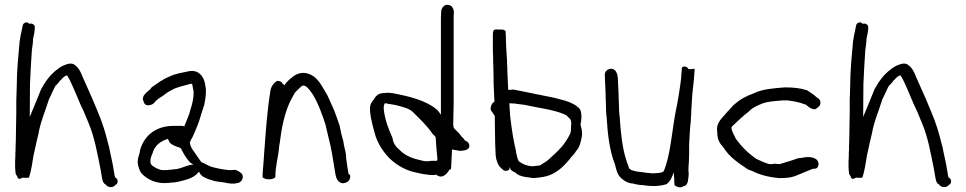

<svg xmlns="http://www.w3.org/2000/svg" viewBox="-20 -781 4089 813"><path d="M44 -76C44 -67 45 -57 46 -48C46 -45 48 -41 53 -34C56 -22 62 -21 76 -29C82 -28 88 -28 94 -28C100 -28 103 -29 103 -30C112 -57 117 -91 122 -123C123 -127 124 -130 124 -133C126 -138 127 -144 128 -150C132 -169 137 -191 143 -215C151 -265 174 -316 187 -360C197 -379 204 -398 213 -414C215 -419 217 -421 221 -423C223 -426 225 -429 228 -431C231 -436 235 -441 240 -445C246 -452 254 -460 264 -462C278 -441 287 -416 299 -390L304 -378C314 -354 324 -330 335 -308C342 -292 348 -276 355 -260C380 -202 392 -132 406 -63L409 -45C412 -32 413 -5 426 -1C436 14 458 16 469 2C483 -4 480 -26 468 -29C466 -34 465 -39 464 -45C464 -49 463 -53 462 -57C458 -88 448 -125 442 -158L430 -203C424 -227 416 -250 408 -273C384 -334 358 -394 331 -453L322 -474C316 -486 309 -497 299 -504C286 -517 266 -511 252 -505C242 -501 232 -495 221 -486C193 -465 171 -435 154 -403C137 -360 123 -327 106 -286L107 -425C109 -475 112 -525 115 -569C117 -586 120 -599 120 -616C123 -634 129 -650 127 -671C124 -678 114 -684 103 -680C100 -690 79 -688 76 -673L74 -663C73 -656 71 -649 70 -642C69 -639 68 -637 68 -634C66 -625 65 -615 63 -605C58 -546 51 -483 51 -418C50 -398 50 -377 49 -356V-304C49 -285 48 -266 48 -247C48 -224 47 -203 47 -184C46 -171 46 -159 46 -148C45 -137 45 -127 45 -117L44 -99Z M563 -92C566 -72 571 -55 583 -43C605 -21 641 -3 685 -6C692 -6 700 -7 707 -8C725 -8 742 -13 757 -17C782 -23 808 -34 821 -53C822 -52 823 -51 825 -51C827 -44 832 -39 838 -34C849 -29 861 -21 875 -19C889 -12 913 -11 932 -8C947 -4 969 -1 985 -6C999 -6 1015 -26 1005 -44C997 -52 982 -65 964 -61H956C953 -60 950 -60 948 -61L930 -63L912 -66C901 -68 885 -72 874 -75C860 -80 846 -90 833 -94C828 -101 823 -107 819 -114C816 -117 814 -120 812 -124C801 -141 787 -153 784 -178C787 -186 791 -194 796 -202C804 -220 810 -234 817 -252C824 -269 830 -291 836 -310L845 -337C849 -358 852 -374 852 -398C852 -408 849 -418 848 -428C841 -459 821 -485 783 -480C750 -473 725 -470 698 -457C668 -445 648 -429 623 -412C615 -399 605 -396 594 -383C587 -376 581 -363 588 -352C593 -325 627 -335 636 -349C645 -360 653 -365 668 -374C679 -383 693 -393 706 -399C728 -413 758 -417 786 -426H789C790 -426 792 -426 794 -425L796 -413L799 -398L800 -391C800 -364 794 -340 787 -319C782 -295 769 -269 761 -248V-246C757 -247 753 -248 749 -248H715C639 -248 590 -206 573 -145C572 -141 572 -136 571 -132C566 -118 563 -108 563 -92ZM617 -96V-101C617 -110 622 -124 626 -132C634 -164 660 -184 691 -193C693 -190 694 -186 696 -182C702 -169 722 -162 743 -155C744 -154 746 -153 747 -151C757 -131 770 -108 785 -93C790 -90 794 -87 799 -84C772 -84 745 -64 715 -64L710 -63L695 -62L689 -61H679C675 -60 672 -60 668 -61C663 -61 658 -62 654 -64C652 -64 650 -65 649 -66C643 -68 637 -71 632 -75C625 -78 617 -85 617 -96Z M1092 -30C1098 -25 1108 -21 1119 -22C1127 -20 1146 -26 1146 -33C1146 -80 1159 -116 1162 -161L1165 -179C1172 -238 1184 -294 1203 -339C1210 -357 1221 -373 1229 -389L1250 -410C1254 -413 1257 -416 1262 -419C1264 -419 1267 -418 1270 -418C1273 -416 1277 -414 1280 -412C1312 -380 1332 -329 1349 -281L1358 -254C1362 -236 1367 -217 1371 -199C1383 -154 1390 -107 1398 -58L1401 -40C1404 -24 1413 -7 1430 -5C1448 -5 1463 -16 1463 -33C1463 -38 1462 -42 1457 -44H1456C1452 -64 1449 -88 1446 -109L1445 -127C1442 -146 1436 -163 1434 -182C1428 -201 1422 -227 1418 -249C1414 -260 1411 -270 1407 -281L1395 -314C1385 -336 1376 -356 1366 -378C1344 -413 1329 -453 1288 -468C1257 -480 1229 -466 1213 -450C1210 -448 1207 -446 1204 -443L1195 -434C1193 -432 1186 -424 1186 -420C1182 -422 1179 -425 1176 -427C1174 -434 1164 -440 1153 -438C1140 -431 1127 -414 1125 -396C1111 -311 1105 -219 1098 -125L1095 -82C1094 -69 1092 -55 1092 -42Z M1547 -308C1550 -277 1560 -241 1567 -216C1578 -175 1600 -142 1626 -114C1652 -88 1684 -67 1723 -55C1751 -48 1790 -38 1822 -40L1827 -42C1850 -21 1872 -43 1882 -61L1890 -66C1892 -93 1892 -118 1894 -148C1906 -146 1918 -144 1929 -142C1949 -144 1971 -146 1967 -168C1964 -178 1958 -183 1949 -186C1945 -191 1939 -200 1934 -203C1925 -218 1912 -227 1901 -240C1901 -244 1900 -248 1899 -252C1900 -282 1900 -313 1901 -343V-704C1901 -712 1901 -719 1902 -727C1902 -743 1894 -758 1880 -760C1863 -765 1848 -748 1848 -730C1848 -721 1847 -713 1847 -704V-295C1842 -303 1837 -309 1832 -315C1785 -356 1714 -373 1640 -387C1627 -388 1616 -389 1608 -387C1580 -387 1572 -375 1560 -356C1548 -344 1545 -326 1547 -308ZM1605 -318V-332C1607 -339 1607 -342 1612 -344C1627 -340 1644 -339 1660 -335C1686 -328 1713 -322 1729 -306C1756 -279 1789 -248 1811 -215C1816 -210 1821 -205 1825 -200V-196C1827 -166 1829 -138 1832 -110C1832 -107 1832 -104 1831 -102C1830 -102 1830 -101 1830 -100H1807C1799 -99 1793 -98 1787 -98C1782 -98 1777 -99 1771 -100C1729 -109 1698 -120 1673 -145C1658 -158 1645 -172 1642 -197C1626 -233 1610 -272 1605 -318Z M2058 -325C2056 -318 2059 -311 2063 -308L2075 -290C2075 -267 2076 -244 2076 -221C2076 -188 2077 -155 2079 -122C2081 -102 2089 -80 2101 -70C2112 -59 2121 -52 2137 -63V-74C2139 -70 2141 -65 2145 -60C2151 -56 2157 -52 2163 -50L2165 -47C2169 -45 2173 -42 2178 -39C2191 -34 2204 -31 2218 -30C2227 -28 2236 -27 2243 -27C2249 -28 2255 -29 2261 -29C2268 -30 2275 -31 2281 -32C2322 -39 2354 -64 2377 -90C2385 -99 2393 -107 2400 -117C2407 -124 2414 -132 2419 -141C2434 -156 2440 -180 2444 -205C2447 -221 2441 -243 2438 -253C2440 -263 2442 -274 2442 -284C2442 -297 2441 -309 2436 -318C2422 -336 2398 -347 2372 -355L2327 -367C2268 -378 2212 -391 2153 -402C2147 -401 2142 -401 2138 -400C2136 -401 2134 -401 2132 -401C2131 -433 2128 -467 2128 -500C2127 -508 2127 -515 2127 -523C2125 -557 2122 -593 2122 -627C2121 -637 2121 -643 2121 -647C2121 -651 2116 -654 2107 -656H2089C2085 -656 2081 -657 2078 -656C2068 -656 2067 -644 2067 -635V-578C2067 -567 2067 -555 2068 -542C2068 -528 2068 -513 2069 -498C2069 -483 2070 -468 2070 -453C2070 -438 2070 -422 2071 -407C2071 -401 2072 -394 2072 -387C2072 -375 2073 -363 2074 -351C2068 -347 2060 -341 2058 -325ZM2137 -342 2138 -344C2141 -344 2145 -343 2148 -343H2154C2158 -343 2163 -342 2169 -341C2184 -339 2201 -338 2216 -334L2246 -328C2288 -320 2332 -313 2367 -298L2378 -293L2388 -283C2397 -277 2399 -269 2399 -255L2398 -248V-239C2398 -234 2397 -230 2397 -225C2397 -221 2395 -217 2393 -212C2383 -193 2372 -175 2358 -159C2342 -141 2325 -125 2307 -109C2296 -98 2280 -90 2267 -81H2266C2265 -81 2264 -80 2263 -80C2259 -80 2256 -79 2252 -79C2248 -78 2243 -78 2238 -77C2213 -77 2191 -87 2177 -98C2170 -109 2169 -122 2165 -137V-140C2153 -192 2147 -232 2140 -291C2140 -300 2139 -309 2138 -319C2138 -327 2137 -335 2137 -342Z M2541 -462C2543 -419 2545 -374 2546 -328C2546 -312 2547 -297 2549 -281C2553 -211 2562 -139 2584 -85C2591 -56 2596 -36 2617 -21C2627 -13 2643 -4 2660 -4C2673 0 2690 3 2705 3C2712 5 2720 5 2728 6C2756 8 2780 6 2802 -1C2818 -12 2826 -31 2833 -52C2833 -47 2833 -43 2834 -39C2834 -34 2834 -29 2835 -25V-14C2835 -10 2835 -7 2836 -3V3C2846 11 2863 17 2875 7C2888 7 2894 -12 2894 -23C2895 -29 2896 -35 2896 -42V-51C2895 -54 2895 -58 2895 -62C2895 -73 2896 -84 2897 -95C2897 -106 2898 -118 2898 -131V-168C2900 -202 2901 -236 2905 -268C2905 -279 2906 -289 2907 -299V-314C2909 -330 2909 -345 2910 -360C2912 -398 2918 -430 2920 -468C2920 -473 2921 -478 2921 -483V-490L2903 -488C2900 -488 2898 -489 2895 -489C2891 -499 2870 -505 2867 -492V-486C2866 -478 2866 -472 2865 -465C2865 -460 2864 -454 2864 -448C2858 -399 2850 -351 2840 -303C2825 -224 2819 -122 2790 -55C2782 -50 2771 -48 2758 -48C2752 -47 2746 -47 2741 -47C2733 -48 2726 -49 2720 -49L2699 -52C2682 -54 2642 -57 2642 -75C2639 -84 2635 -91 2632 -103C2615 -153 2608 -223 2604 -286C2602 -300 2601 -315 2601 -329C2600 -371 2598 -413 2596 -452C2594 -470 2588 -488 2569 -490C2553 -490 2539 -478 2541 -462Z M3017 -223C3017 -190 3026 -176 3043 -157C3049 -148 3056 -138 3064 -129C3082 -109 3109 -89 3132 -74C3140 -68 3151 -60 3163 -58C3195 -41 3234 -31 3278 -27C3307 -27 3327 -28 3348 -36C3371 -45 3398 -57 3421 -66L3433 -67C3442 -69 3446 -77 3446 -87C3446 -108 3423 -116 3401 -116C3386 -116 3374 -111 3359 -111C3336 -102 3306 -94 3281 -86C3274 -86 3268 -87 3261 -88C3256 -87 3251 -86 3246 -86C3242 -86 3238 -86 3234 -87C3218 -92 3197 -101 3183 -108C3149 -131 3120 -160 3096 -193C3090 -207 3079 -223 3077 -240L3080 -246C3103 -267 3123 -288 3150 -308C3165 -325 3183 -332 3206 -342C3232 -352 3263 -353 3296 -356H3315C3336 -353 3355 -350 3374 -344C3381 -341 3387 -339 3393 -338C3395 -335 3398 -333 3401 -331C3406 -326 3419 -318 3429 -318C3434 -319 3438 -321 3441 -325C3449 -329 3455 -338 3454 -347C3454 -357 3447 -365 3439 -368C3427 -380 3412 -389 3397 -399C3369 -408 3338 -411 3303 -411C3254 -407 3208 -404 3172 -386C3138 -374 3112 -359 3086 -336C3075 -323 3061 -310 3050 -296C3032 -276 3011 -256 3017 -223Z M3573 -76C3573 -67 3574 -57 3575 -48C3575 -45 3577 -41 3582 -34C3585 -22 3591 -21 3605 -29C3611 -28 3617 -28 3623 -28C3629 -28 3632 -29 3632 -30C3641 -57 3646 -91 3651 -123C3652 -127 3653 -130 3653 -133C3655 -138 3656 -144 3657 -150C3661 -169 3666 -191 3672 -215C3680 -265 3703 -316 3716 -360C3726 -379 3733 -398 3742 -414C3744 -419 3746 -421 3750 -423C3752 -426 3754 -429 3757 -431C3760 -436 3764 -441 3769 -445C3775 -452 3783 -460 3793 -462C3807 -441 3816 -416 3828 -390L3833 -378C3843 -354 3853 -330 3864 -308C3871 -292 3877 -276 3884 -260C3909 -202 3921 -132 3935 -63L3938 -45C3941 -32 3942 -5 3955 -1C3965 14 3987 16 3998 2C4012 -4 4009 -26 3997 -29C3995 -34 3994 -39 3993 -45C3993 -49 3992 -53 3991 -57C3987 -88 3977 -125 3971 -158L3959 -203C3953 -227 3945 -250 3937 -273C3913 -334 3887 -394 3860 -453L3851 -474C3845 -486 3838 -497 3828 -504C3815 -517 3795 -511 3781 -505C3771 -501 3761 -495 3750 -486C3722 -465 3700 -435 3683 -403C3666 -360 3652 -327 3635 -286L3636 -425C3638 -475 3641 -525 3644 -569C3646 -586 3649 -599 3649 -616C3652 -634 3658 -650 3656 -671C3653 -678 3643 -684 3632 -680C3629 -690 3608 -688 3605 -673L3603 -663C3602 -656 3600 -649 3599 -642C3598 -639 3597 -637 3597 -634C3595 -625 3594 -615 3592 -605C3587 -546 3580 -483 3580 -418C3579 -398 3579 -377 3578 -356V-304C3578 -285 3577 -266 3577 -247C3577 -224 3576 -203 3576 -184C3575 -171 3575 -159 3575 -148C3574 -137 3574 -127 3574 -117L3573 -99Z"/></svg>

Font: Scribbler
Style: Regular
Weight: 400
Designer: Mew Too
Foundry: Cannot Into Space Fonts
Version: Version 1.001